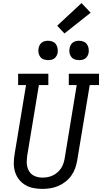

<svg xmlns="http://www.w3.org/2000/svg" viewBox="-20 -1211 659 1239"><path d="M253 8Q224 8 195.5 2.5Q167 -3 143.5 -17Q120 -31 103 -52.5Q86 -74 77.5 -100.5Q69 -127 69 -156.5Q69 -186 74 -215L148 -662H97V-735H292V-662H231L155 -203Q153 -186 152.5 -168.5Q152 -151 156 -135Q160 -119 168.5 -105Q177 -91 190.5 -82Q204 -73 220.5 -69Q237 -65 254 -65Q271 -65 287.5 -68Q304 -71 320 -78.5Q336 -86 349.5 -97.5Q363 -109 373 -123.5Q383 -138 388.5 -154.5Q394 -171 397 -187L475 -662H424V-735H619V-662H559L478 -175Q474 -150 465 -125Q456 -100 440 -77.5Q424 -55 402 -38Q380 -21 355 -10.5Q330 0 304 4Q278 8 253 8ZM490 -823Q475 -823 461.5 -828Q448 -833 439.5 -844.5Q431 -856 428.5 -870.5Q426 -885 429 -900Q431 -910 436 -920Q441 -930 450 -936.5Q459 -943 469.5 -945.5Q480 -948 490 -948Q505 -948 519 -942.5Q533 -937 541 -925.5Q549 -914 551.5 -899.5Q554 -885 552 -870Q550 -860 544.5 -850Q539 -840 530 -833.5Q521 -827 510.5 -825Q500 -823 490 -823ZM290 -823Q275 -823 261.5 -828Q248 -833 239.5 -844.5Q231 -856 228.5 -870.5Q226 -885 229 -900Q231 -910 236 -920Q241 -930 250 -936.5Q259 -943 269.5 -945.5Q280 -948 290 -948Q305 -948 319 -942.5Q333 -937 341 -925.5Q349 -914 351.5 -899.5Q354 -885 352 -870Q350 -860 344.5 -850Q339 -840 330 -833.5Q321 -827 310.5 -825Q300 -823 290 -823ZM396 -995 349 -1045 506 -1191 565 -1129Z"/></svg>

Font: Iosevka Curly Slab Extended
Style: Italic
Weight: 400
Width: 7
Italic angle: -9°
Monospace: yes
Designer: Belleve Invis
Foundry: Belleve Invis
Version: Version 11.1.0; ttfautohint (v1.8.3)